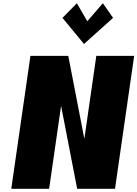

<svg xmlns="http://www.w3.org/2000/svg" viewBox="-20 -1172 853 1192"><path d="M457.3 -1152 367.9 -1061 501.5 -899 681.9 -1061 618.7 -1152 521.9 -1040ZM358.8 -512H359.8L459 0H694L812.9 -825H577.9L504.1 -313H503.1L403.9 -825H168.9L50 0H285Z"/></svg>

Font: Blink
Style: WideObl
Weight: 400
Designer: Mew Too
Foundry: Cannot Into Space Fonts
Version: Version 001.000